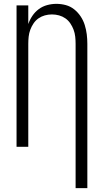

<svg xmlns="http://www.w3.org/2000/svg" viewBox="-20 -763 540 998"><path d="M373 215V-535Q373 -554 371 -572.5Q369 -591 362.5 -608.5Q356 -626 345.5 -641.5Q335 -657 320 -667.5Q305 -678 287 -683Q269 -688 250 -688Q231 -688 213 -683Q195 -678 180 -667.5Q165 -657 154.5 -641.5Q144 -626 137.5 -608.5Q131 -591 129 -572.5Q127 -554 127 -535V0H66V-735H127V-638Q135 -661 148.5 -681Q162 -701 181.5 -715.5Q201 -730 225 -736.5Q249 -743 273 -743Q298 -743 322 -736.5Q346 -730 365.5 -714.5Q385 -699 399 -678Q413 -657 420.5 -633Q428 -609 431 -584.5Q434 -560 434 -535V215Z"/></svg>

Font: Iosevka Fixed Light
Style: Regular
Weight: 300
Monospace: yes
Designer: Belleve Invis
Foundry: Belleve Invis
Version: Version 32.3.0